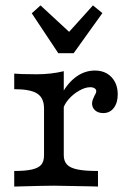

<svg xmlns="http://www.w3.org/2000/svg" viewBox="-20 -686 488 706"><path d="M141.9 -115.3V-287.1Q141.9 -325.8 116.9 -341.9Q91.9 -358.1 32.3 -358.1V-415.3L61.3 -413.7Q79 -412.9 114.5 -412.9Q167.7 -412.9 214.5 -424.2V-115.3Q214.5 -93.5 226.2 -81Q237.9 -68.5 264.9 -62.9Q291.9 -57.3 340.3 -57.3V0L313.7 -0.8Q204.8 -3.2 178.2 -3.2Q145.2 -3.2 32.3 0V-57.3Q74.2 -57.3 98 -62.9Q121.8 -68.5 131.9 -80.6Q141.9 -92.7 141.9 -115.3ZM318.5 -305.6Q318.5 -312.9 321.4 -320.2Q324.2 -327.4 327.4 -333.9Q329.8 -337.9 331.9 -342.3Q333.9 -346.8 333.9 -350.8Q333.9 -357.3 327.8 -361.3Q321.8 -365.3 311.3 -365.3Q293.5 -365.3 271.4 -352.8Q249.2 -340.3 232.3 -321Q215.3 -301.6 211.3 -281.5L206.5 -340.3Q230.6 -383.1 261.7 -404.8Q292.7 -426.6 329 -426.6Q366.9 -426.6 389.9 -402.4Q412.9 -378.2 412.9 -338.7Q412.9 -308.1 398.4 -289.1Q383.9 -270.2 359.7 -270.2Q341.1 -270.2 329.8 -280.2Q318.5 -290.3 318.5 -305.6ZM356.5 -637.9 250.8 -490.3H194.4L96.8 -637.1L129 -666.1L258.1 -546.8L204 -535.5L321.8 -666.1Z"/></svg>

Font: Playfair Micro SmCond SmLight
Style: Regular
Weight: 360
Width: 4
Designer: Claus Eggers Sørensen
Foundry: Claus Eggers Sørensen
Version: Version 2.100;Glyphs 3.2 (3219)